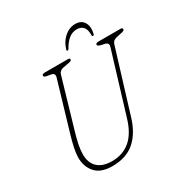

<svg xmlns="http://www.w3.org/2000/svg" viewBox="-198 -1023 1146 1194"><g transform="rotate(-30 375.5 -426.0)"><path d="M493 -196.5 625 -630.5Q630 -645.5 626 -654.5Q622 -663.5 605.5 -667.5L578 -673.5Q558 -679 558 -687.5Q558 -700 578 -700H736Q751 -700 751 -690.5Q751 -685 746.8 -681.2Q742.5 -677.5 727.5 -674.5L697 -668Q680 -664.5 670 -657.8Q660 -651 654 -631.5L518.5 -189.5Q488.5 -90.5 427.8 -37.8Q367 15 267.5 15Q185 15 146.5 -28.8Q108 -72.5 108.5 -138.5Q109 -169 117.2 -206.5Q125.5 -244 137 -283.5L241 -635.5Q250 -664.5 221.5 -669.5L193 -674.5Q181 -676.5 177 -680Q173 -683.5 173 -689.5Q173.5 -700 195.5 -700H358Q373 -700 373 -691.5Q373 -686 367.5 -682.2Q362 -678.5 347.5 -676L310.5 -669.5Q281 -664 274 -639.5L170 -283.5Q158.5 -245 151.2 -208.5Q144 -172 143.5 -142Q143 -79.5 178.5 -46.2Q214 -13 281.5 -13Q358.5 -13 411.8 -58Q465 -103 493 -196.5ZM498.5 -833.5Q438.5 -833.5 395 -755.5Q390.5 -747 385 -747Q377 -747 380 -757Q394 -805.5 429 -836.2Q464 -867 507 -867Q550 -867 568.8 -835.8Q587.5 -804.5 576 -756Q573.5 -747 566.5 -747Q560.5 -747 560.5 -755.5Q562.5 -833.5 498.5 -833.5Z"/></g></svg>

Font: Fraunces 72pt S100 Thin
Style: Italic
Weight: 100
Italic angle: -16°
Version: Version 1.000; ttfautohint (v1.8.3)